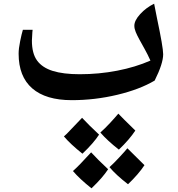

<svg xmlns="http://www.w3.org/2000/svg" viewBox="-20 -521 961 1037"><path d="M564 393.1Q534.2 439 474.1 496.1Q410.2 445.3 374 402.8Q406.7 374 472.2 301.8Q505.9 338.9 564 393.1ZM760.3 371.1Q728.5 419.4 671.4 474.1Q606.4 423.8 571.3 381.8Q593.3 362.3 625.2 327.9Q657.2 293.5 668 279.8Q681.6 293.9 760.3 371.1ZM515.1 206.1Q485.4 252 425.3 309.1Q361.3 258.3 325.2 215.8Q333 209 340.6 201.7Q348.1 194.3 423.3 115.2Q458 152.8 515.1 206.1ZM710.9 184.1Q679.2 232.4 622.1 287.1Q560.1 238.8 522 194.8Q546.4 173.3 574.5 143.1Q602.5 112.8 619.1 92.8Q638.7 113.8 710.9 184.1ZM367.7 20Q227.5 20 154.1 -43.7Q80.6 -107.4 80.6 -231Q80.6 -258.8 88.9 -299.1Q97.2 -339.4 103.5 -359.9H156.2L154.8 -347.2L152.3 -301.8Q152.3 -232.4 180.2 -194.1Q208 -155.8 264.9 -137.9Q321.8 -120.1 410.6 -120.1Q514.6 -120.1 613 -139.2Q711.4 -158.2 792.5 -193.8Q776.9 -228.5 761.2 -256.3Q745.6 -284.2 733.2 -306.9Q720.7 -329.6 713.1 -347.9Q705.6 -366.2 705.6 -381.8Q705.6 -410.6 737.5 -445.3Q769.5 -480 812.5 -501L827.6 -424.3Q861.3 -265.1 861.3 -228Q861.3 -177.7 815.4 -85.9Q734.9 -38.1 613.5 -9Q492.2 20 367.7 20Z"/></svg>

Font: Sahl Naskh
Style: Bold
Weight: 700
Designer: Pascal Zoghbi
Version: Version 1.001